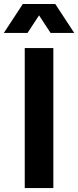

<svg xmlns="http://www.w3.org/2000/svg" viewBox="-62 -950 395 970"><path d="M63 -707H207.5V0H63ZM53.2 -929.7H172.9L77.1 -783.7H-42.5ZM97.7 -929.7H217.3L313 -783.7H193.4Z"/></svg>

Font: Wanted Sans Std Variable
Style: Regular
Weight: 400
Designer: Original Design by Kil Hyung-jin and Kang Hanbin, Wanted Lab, Inc;
Foundry: Wanted Lab, Inc.
Version: Version 1.003;Glyphs 3.2 (3227)